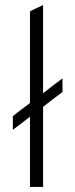

<svg xmlns="http://www.w3.org/2000/svg" viewBox="-20 -742 299 762"><path d="M99 0V-279Q82 -265 65 -252.5Q48 -240 31 -227V-281Q48 -295 65 -307.5Q82 -320 99 -333V-697Q112 -703 124.5 -709.5Q137 -716 151 -722V-372Q170 -387 189 -401.5Q208 -416 228 -431V-377Q208 -362 189 -347.5Q170 -333 151 -318V0Z"/></svg>

Font: Transpass ExtraLight
Style: Regular
Weight: 200
Designer: Delve Withrington
Foundry: Delve Fonts
Version: Version 1.001;December 18, 2019;FontCreator 12.0.0.2547 64-b